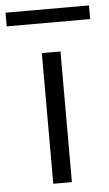

<svg xmlns="http://www.w3.org/2000/svg" viewBox="-108 -735 439 770"><g transform="rotate(-5 112.0 -350.0)"><path d="M75 0V-526H150V0ZM-56 -645V-700H280V-645Z"/></g></svg>

Font: Archivo SemiExpanded Light
Style: Regular
Weight: 300
Width: 6
Designer: Hector Gatti
Foundry: Omnibus-Type
Version: Version 2.001